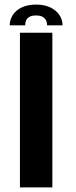

<svg xmlns="http://www.w3.org/2000/svg" viewBox="-20 -818 330 838"><path d="M67 0H208.5V-675H67ZM138 -798Q101 -798 75.2 -785.8Q49.5 -773.5 36 -752.8Q22.5 -732 22.5 -707.5H90Q90 -720.5 94.5 -730Q99 -739.5 109.5 -745Q120 -750.5 138 -750.5Q154 -750.5 164.5 -745.2Q175 -740 180.2 -730.2Q185.5 -720.5 185.5 -707.5H253Q253 -732 239 -752.8Q225 -773.5 199.2 -785.8Q173.5 -798 138 -798Z"/></svg>

Font: Anybody Thin SemiBold
Style: Regular
Weight: 600
Version: Version 1.113;gftools[0.9.25]